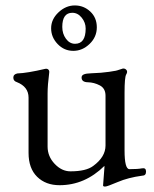

<svg xmlns="http://www.w3.org/2000/svg" viewBox="-20 -667 567 706"><path d="M168 -563Q168 -596 195 -621.5Q222 -647 255 -647Q288 -647 312 -624.5Q336 -602 336 -566.5Q336 -531 309.5 -505.5Q283 -480 249.5 -480Q216 -480 192 -505Q168 -530 168 -563ZM209 -568Q209 -543 222.5 -524.5Q236 -506 256 -506Q295 -506 295 -562Q295 -584 280.5 -602Q266 -620 246 -620Q209 -620 209 -568ZM359 15 364 -51V-57Q292 14 199 14Q148 14 116.5 -17Q85 -48 85 -105V-308Q85 -348 42 -365Q29 -369 29 -381.5Q29 -394 44 -397Q79 -398 147 -414Q154 -415 158 -411Q162 -407 161 -400Q155 -354 155 -323V-128Q155 -92 181 -64.5Q207 -37 239 -37Q297 -37 323 -57Q368 -90 368 -132V-315Q368 -342 347 -353Q326 -364 303 -364.5Q280 -365 280 -382Q280 -390 288.5 -393.5Q297 -397 315 -397.5Q333 -398 351 -399.5Q369 -401 382 -403Q395 -405 400 -406Q406 -406 432 -415H434Q441 -415 445.5 -409Q450 -403 444 -393Q438 -383 438 -326V-114Q438 -45 456 -45Q487 -45 502 -48Q517 -51 517 -36Q517 -21 503 -21Q451 -14 412.5 2.5Q374 19 366.5 19Q359 19 359 15Z"/></svg>

Font: EB Garamond
Style: Regular
Weight: 400
Version: Version 0.012